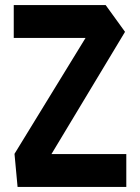

<svg xmlns="http://www.w3.org/2000/svg" viewBox="-20 -734 550 754"><path d="M34 -585V-714H395L381 -585ZM146 -69 37 -129V-130L395 -714L471 -609ZM49 0 37 -129H476V0Z"/></svg>

Font: Foldit SemiBold
Style: Regular
Weight: 600
Version: Version 1.003